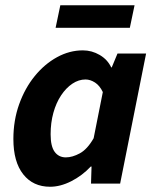

<svg xmlns="http://www.w3.org/2000/svg" viewBox="-20 -700 592 732"><path d="M171 12Q106 12 68.5 -35.5Q31 -83 31 -170Q31 -241 53 -302.5Q75 -364 112.5 -410Q150 -456 197.5 -482Q245 -508 296 -508Q330 -508 360 -490.5Q390 -473 404 -443H406L428 -496H537L438 0H327L329 -65H326Q293 -30 251.5 -9Q210 12 171 12ZM231 -100Q256 -100 284.5 -115.5Q313 -131 337 -173L372 -349Q360 -374 342 -385.5Q324 -397 306 -397Q280 -397 256 -381Q232 -365 213 -336.5Q194 -308 183.5 -270Q173 -232 173 -188Q173 -142 188.5 -121Q204 -100 231 -100ZM192 -594 210 -680H493L475 -594Z"/></svg>

Font: Source Sans 3
Style: Bold Italic
Weight: 700
Italic angle: -11°
Designer: Paul D. Hunt
Foundry: Adobe
Version: Version 3.052;hotconv 1.1.0;makeotfexe 2.6.0